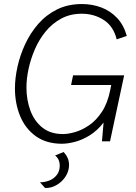

<svg xmlns="http://www.w3.org/2000/svg" viewBox="-20 -700 672 951"><path d="M287 12Q210 12 158 -25Q106 -62 80 -124.5Q54 -187 54 -262Q54 -312 66.5 -369Q79 -426 104.5 -481Q130 -536 169 -581Q208 -626 262 -653Q316 -680 386 -680Q437 -680 482 -663Q527 -646 560 -611Q593 -576 608 -522L558 -505Q542 -570 494 -601Q446 -632 385 -632Q328 -632 283.5 -608Q239 -584 206.5 -544.5Q174 -505 153 -456.5Q132 -408 121.5 -359Q111 -310 111 -267Q111 -205 130.5 -152.5Q150 -100 190 -68Q230 -36 292 -36Q318 -36 352.5 -46Q387 -56 422 -80Q457 -104 485 -146.5Q513 -189 526 -254L531 -279H332L342 -327H595L525 0H485L493 -93Q462 -53 425 -30Q388 -7 351.5 2.5Q315 12 287 12ZM203 231 178 203Q201 203 223.5 194.5Q246 186 261 167Q276 148 276 119Q276 105 270.5 92.5Q265 80 253 70L295 53Q309 68 315.5 83.5Q322 99 322 117Q322 140 312 161Q302 182 285 198Q268 214 247 223Q226 232 203 231Z"/></svg>

Font: Atkinson Hyperlegible Mono ExtraLight
Style: Italic
Weight: 200
Italic angle: -12°
Monospace: yes
Designer: Elliott Scott, Megan Eiswerth, Linus Boman, Theodore Petrosky, Letters from Sweden
Foundry: Applied Design Works, Letters from Sweden
Version: Version 2.001